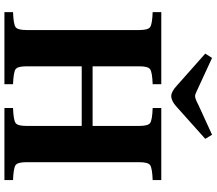

<svg xmlns="http://www.w3.org/2000/svg" viewBox="-74 -882 956 847"><g transform="rotate(90 403.5 -458.0)"><path d="M216 -886 235 -916 365 -856Q395 -841 403 -841Q415 -841 443 -856L574 -916L592 -886L450 -759Q425 -736 403 -736Q384 -736 358 -760ZM33 0V-38Q87 -40 99.5 -49.5Q112 -59 112 -97V-595Q112 -633 99.5 -642.5Q87 -652 33 -654V-692H351V-654Q297 -652 284.5 -642.5Q272 -633 272 -595V-389H535V-595Q535 -633 522.5 -642.5Q510 -652 456 -654V-692H774V-654Q720 -652 707.5 -642.5Q695 -633 695 -595V-97Q695 -59 707.5 -49.5Q720 -40 774 -38V0H456V-38Q510 -40 522.5 -49.5Q535 -59 535 -97V-341H272V-97Q272 -59 284.5 -49.5Q297 -40 351 -38V0Z"/></g></svg>

Font: Heuristica
Style: Bold
Weight: 700
Version: Version 1.0.2